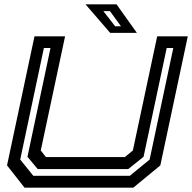

<svg xmlns="http://www.w3.org/2000/svg" viewBox="-20 -868 888 888"><path d="M93.5 0 12.5 -103 139.5 -700H281L168.5 -172L192.5 -141.5H557.5L594.5 -172L707 -700H848.5L721.5 -103L596.5 0ZM134 -55H580.5L672 -130L781.5 -646H751L644 -143L573 -86H154.5L107 -143L213.5 -646H183L73.5 -130ZM613 -716H489.5L375.5 -848H519ZM539.5 -746.5 488.5 -816.5H458L512.5 -746.5Z"/></svg>

Font: Tourney Expanded SemiBold
Style: Italic
Weight: 600
Width: 7
Italic angle: -12°
Designer: Tyler Finck
Foundry: Etcetera Type Co
Version: Version 1.010; ttfautohint (v1.8.3)